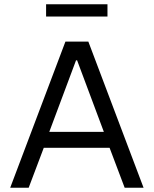

<svg xmlns="http://www.w3.org/2000/svg" viewBox="-20 -884 724 904"><path d="M197 -864V-806H486V-864ZM288 -688 28 0H115L186 -188H496L567 0H656L396 -688ZM469 -263H212L338 -600H343Z"/></svg>

Font: Saira UNSAM
Style: Regular
Weight: 400
Designer: Hector Gatti with collaboration of the Omnibus-Type team
Foundry: Omnibus-Type
Version: Version 0.072;PS 000.072;hotconv 1.0.88;makeotf.lib2.5.64775